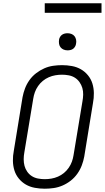

<svg xmlns="http://www.w3.org/2000/svg" viewBox="-20 -1139 640 1167"><path d="M252 8Q221 8 191.5 2.5Q162 -3 137.5 -17Q113 -31 94.5 -53.5Q76 -76 67.5 -103.5Q59 -131 58.5 -161.5Q58 -192 64 -223L117 -548Q122 -575 132 -601.5Q142 -628 159 -652Q176 -676 199.5 -694Q223 -712 249 -723.5Q275 -735 302.5 -739Q330 -743 357 -743Q388 -743 417.5 -737.5Q447 -732 471.5 -718Q496 -704 514.5 -681.5Q533 -659 541.5 -631.5Q550 -604 550.5 -573.5Q551 -543 545 -512L492 -187Q487 -160 477 -133.5Q467 -107 450 -83Q433 -59 410 -41Q387 -23 360.5 -11.5Q334 0 306.5 4Q279 8 252 8ZM252 -50Q272 -50 292.5 -53.5Q313 -57 332.5 -65.5Q352 -74 368.5 -87.5Q385 -101 397.5 -119Q410 -137 417 -156.5Q424 -176 427 -196L481 -522Q485 -543 485.5 -564Q486 -585 480.5 -604Q475 -623 463.5 -639.5Q452 -656 435.5 -666.5Q419 -677 398.5 -681Q378 -685 357 -685Q337 -685 316.5 -681.5Q296 -678 276.5 -669.5Q257 -661 240.5 -647.5Q224 -634 211.5 -616Q199 -598 192 -578.5Q185 -559 182 -539L128 -213Q124 -192 124 -171Q124 -150 129 -131Q134 -112 145.5 -95.5Q157 -79 173.5 -68.5Q190 -58 210.5 -54Q231 -50 252 -50ZM391 -833Q378 -833 367 -837.5Q356 -842 348.5 -851Q341 -860 339 -872.5Q337 -885 339 -898Q340 -906 345 -914.5Q350 -923 357.5 -928Q365 -933 373.5 -935Q382 -937 390 -937Q403 -937 414.5 -932.5Q426 -928 433 -919Q440 -910 442.5 -897.5Q445 -885 442 -872Q441 -864 436 -855.5Q431 -847 424 -842Q417 -837 408 -835Q399 -833 391 -833ZM252 -1061V-1119H597V-1061Z"/></svg>

Font: Iosevka Aile Light Oblique
Style: Regular
Weight: 300
Italic angle: -9°
Designer: Belleve Invis
Foundry: Belleve Invis
Version: Version 31.1.0; ttfautohint (v1.8.4)